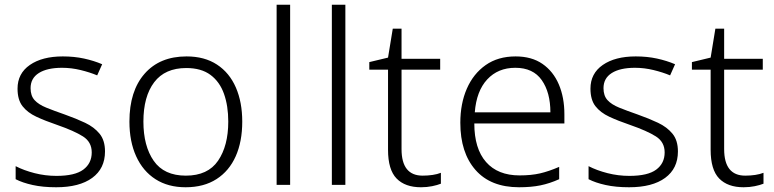

<svg xmlns="http://www.w3.org/2000/svg" viewBox="-20 -780 3266 810"><path d="M423 -141Q423 -69 369 -29.5Q315 10 217 10Q161 10 118 0.5Q75 -9 46 -24V-79Q81 -61 126 -49.5Q171 -38 218 -38Q296 -38 331.5 -64.5Q367 -91 367 -137Q367 -181 330 -204.5Q293 -228 221 -253Q171 -270 133.5 -287.5Q96 -305 75 -332Q54 -359 54 -406Q54 -470 106 -506Q158 -542 245 -542Q293 -542 334.5 -533Q376 -524 411 -509L390 -462Q359 -475 320 -484.5Q281 -494 242 -494Q179 -494 144 -472Q109 -450 109 -408Q109 -376 126 -357.5Q143 -339 175 -326Q207 -313 253 -297Q301 -280 339 -262Q377 -244 400 -216Q423 -188 423 -141Z M1002 -267Q1002 -183 974.5 -121Q947 -59 893.5 -24.5Q840 10 763 10Q689 10 636 -24Q583 -58 554.5 -120.5Q526 -183 526 -267Q526 -396 590 -469Q654 -542 767 -542Q843 -542 895.5 -507.5Q948 -473 975 -411Q1002 -349 1002 -267ZM585 -267Q585 -164 628.5 -101.5Q672 -39 764 -39Q857 -39 900 -102Q943 -165 943 -267Q943 -333 925 -384Q907 -435 868 -464Q829 -493 766 -493Q676 -493 630.5 -433Q585 -373 585 -267Z M1204 0H1147V-760H1204Z M1437 0H1380V-760H1437Z M1763 -39Q1785 -39 1805 -42Q1825 -45 1840 -51V-5Q1825 1 1803 5.5Q1781 10 1756 10Q1689 10 1653 -27Q1617 -64 1617 -148V-486H1538V-518L1617 -537L1637 -659H1674V-532H1837V-486H1674V-151Q1674 -39 1763 -39Z M2155 -542Q2223 -542 2268.5 -510.5Q2314 -479 2337.5 -424Q2361 -369 2361 -298V-259H1981Q1981 -153 2030.5 -96.5Q2080 -40 2172 -40Q2221 -40 2258 -48.5Q2295 -57 2339 -76V-24Q2299 -6 2260 2Q2221 10 2170 10Q2050 10 1986 -63Q1922 -136 1922 -262Q1922 -343 1949.5 -406Q1977 -469 2029 -505.5Q2081 -542 2155 -542ZM2154 -494Q2081 -494 2035.5 -445Q1990 -396 1983 -306H2302Q2302 -390 2265.5 -442Q2229 -494 2154 -494Z M2840 -141Q2840 -69 2786 -29.5Q2732 10 2634 10Q2578 10 2535 0.5Q2492 -9 2463 -24V-79Q2498 -61 2543 -49.5Q2588 -38 2635 -38Q2713 -38 2748.5 -64.5Q2784 -91 2784 -137Q2784 -181 2747 -204.5Q2710 -228 2638 -253Q2588 -270 2550.5 -287.5Q2513 -305 2492 -332Q2471 -359 2471 -406Q2471 -470 2523 -506Q2575 -542 2662 -542Q2710 -542 2751.5 -533Q2793 -524 2828 -509L2807 -462Q2776 -475 2737 -484.5Q2698 -494 2659 -494Q2596 -494 2561 -472Q2526 -450 2526 -408Q2526 -376 2543 -357.5Q2560 -339 2592 -326Q2624 -313 2670 -297Q2718 -280 2756 -262Q2794 -244 2817 -216Q2840 -188 2840 -141Z M3124 -39Q3146 -39 3166 -42Q3186 -45 3201 -51V-5Q3186 1 3164 5.5Q3142 10 3117 10Q3050 10 3014 -27Q2978 -64 2978 -148V-486H2899V-518L2978 -537L2998 -659H3035V-532H3198V-486H3035V-151Q3035 -39 3124 -39Z"/></svg>

Font: Noto Sans Canadian Aboriginal Light
Style: Regular
Weight: 300
Designer: Monotype Design Team, Typotheque's Kevin King
Foundry: Monotype Imaging Inc.
Version: Version 2.004; ttfautohint (v1.8.4.7-5d5b)